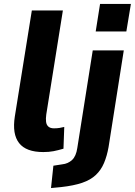

<svg xmlns="http://www.w3.org/2000/svg" viewBox="-20 -758 682 971"><path d="M199 11Q112 11 76.5 -34.5Q41 -80 55 -169L141 -705H298L214 -179Q211 -158 213 -142Q215 -126 225 -117.5Q235 -109 253 -109Q268 -109 281 -111Q294 -113 305 -116L301 -6Q274 2 251 6.5Q228 11 199 11ZM464 -599 486 -738H642L619 -599ZM238 193 250 80 295 73Q324 70 344.5 51Q365 32 371 -10L449 -503H606L529 -14Q521 31 506 66.5Q491 102 464.5 127Q438 152 395.5 166.5Q353 181 290 188Z"/></svg>

Font: Nunito Sans 7pt SemiCondensed ExtraBold
Style: Italic
Weight: 800
Width: 4
Italic angle: -9°
Designer: Vernon Adams
Foundry: Vernon Adams
Version: Version 3.101;gftools[0.9.27]